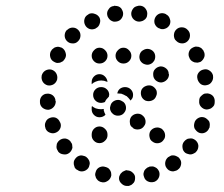

<svg xmlns="http://www.w3.org/2000/svg" viewBox="-20 -620 781 668"><path d="M403 -19Q399 -16 397 -11Q394 -6 394 0Q394 11 403 19Q411 27 422 27H423Q428 28 433 25Q439 23 442 19Q446 16 448 11Q450 6 450 0Q451 -11 442 -19Q434 -27 423 -27L422 -28Q417 -28 412 -25Q406 -23 403 -19ZM313 -22Q311 -17 311 -11Q312 -6 314 -1Q317 4 321 8Q325 11 330 13H331Q342 17 352 11Q362 6 366 -5Q368 -10 367 -15Q367 -21 364 -26Q362 -30 358 -34Q354 -37 348 -39H347Q337 -43 326 -38Q316 -33 313 -22ZM482 -26Q480 -21 479 -15Q479 -10 481 -5Q484 6 494 11Q505 16 515 13H516Q527 9 532 -1Q537 -11 534 -22Q532 -27 529 -31Q525 -36 520 -38Q515 -41 510 -41Q504 -41 499 -40L498 -39Q493 -38 489 -34Q485 -31 482 -26ZM280 -74Q276 -77 270 -78Q265 -80 259 -79Q254 -78 249 -75Q245 -72 242 -68Q238 -63 237 -58Q236 -53 237 -47Q238 -42 240 -37Q243 -32 248 -29H249Q258 -22 269 -24Q280 -26 287 -35Q290 -39 291 -45Q293 -50 292 -55Q291 -61 288 -65Q285 -70 281 -73ZM560 -35Q563 -31 567 -28Q572 -25 578 -24Q583 -23 588 -25Q594 -26 598 -29L599 -30Q608 -36 610 -48Q612 -59 605 -68Q602 -73 597 -75Q592 -78 587 -79Q582 -80 576 -79Q571 -77 567 -74H566Q557 -67 555 -56Q553 -44 560 -35ZM187 -132Q183 -129 180 -124Q177 -120 177 -114Q176 -109 177 -104Q179 -98 182 -94V-93Q189 -84 201 -83Q212 -81 221 -88Q225 -91 228 -96Q231 -101 232 -106Q232 -111 231 -117Q230 -122 226 -126V-127Q219 -136 208 -138Q196 -139 187 -132ZM625 -88Q630 -85 635 -84Q640 -82 646 -83Q651 -84 656 -87Q661 -89 664 -94L665 -95Q671 -104 670 -115Q668 -126 659 -133Q655 -136 649 -138Q644 -139 639 -138Q633 -138 629 -135Q624 -132 621 -128L620 -127Q613 -118 615 -106Q616 -95 625 -88ZM326 -122Q337 -122 345 -130Q354 -138 354 -149V-152Q354 -164 345 -172Q337 -180 326 -180Q315 -180 307 -172Q299 -164 299 -152V-149Q299 -138 307 -130Q315 -122 326 -122ZM549 -133Q553 -138 554 -143Q555 -148 554 -154Q553 -159 550 -164Q547 -168 543 -172H542Q533 -178 522 -176Q511 -174 504 -165Q501 -161 500 -155Q499 -150 500 -145Q501 -139 503 -135Q506 -130 511 -127Q520 -120 532 -122Q543 -124 549 -133ZM154 -210Q143 -206 139 -196Q134 -186 138 -175V-174Q142 -163 152 -159Q163 -154 173 -158Q184 -162 189 -172Q194 -182 190 -193L189 -194Q185 -205 175 -210Q165 -214 154 -210ZM657 -173Q660 -168 664 -164Q668 -160 673 -158Q684 -154 694 -159Q704 -164 708 -175L709 -176Q710 -181 710 -186Q710 -192 708 -197Q705 -202 701 -205Q697 -209 692 -211Q681 -215 671 -210Q661 -205 657 -195V-194Q655 -189 655 -183Q655 -178 657 -173ZM481 -181Q485 -186 486 -191Q487 -196 486 -202Q485 -207 482 -212Q479 -216 475 -219L474 -220Q465 -226 454 -224Q443 -222 436 -213Q433 -208 432 -203Q431 -198 432 -192Q432 -187 435 -182Q438 -178 443 -175V-174Q452 -168 464 -170Q475 -172 481 -181ZM299 -239V-243Q299 -246 299 -247Q299 -249 300 -251Q306 -246 313 -243Q322 -240 332 -240Q336 -240 341 -241Q341 -238 341 -236Q343 -228 347 -221Q343 -216 337 -214Q332 -212 326 -212Q315 -212 307 -220Q299 -228 299 -239ZM413 -229Q420 -238 418 -250Q416 -261 407 -267H406Q397 -274 386 -272Q375 -270 368 -261Q365 -256 364 -251Q362 -246 363 -240Q364 -235 367 -230Q370 -226 375 -222Q384 -216 396 -218Q407 -220 413 -229ZM144 -294Q133 -294 125 -285Q118 -276 119 -265V-264Q119 -253 128 -245Q137 -238 148 -238Q159 -239 167 -248Q174 -256 174 -268L173 -269Q173 -280 164 -288Q155 -295 144 -294ZM698 -239Q704 -239 709 -241Q714 -242 718 -246Q722 -249 725 -254Q727 -259 727 -265V-266Q728 -277 721 -286Q713 -294 702 -295Q696 -295 691 -294Q686 -292 682 -288Q678 -285 675 -280Q673 -275 673 -269V-268Q672 -257 679 -249Q687 -240 698 -239ZM332 -262Q320 -262 312 -270Q304 -278 304 -290Q304 -301 312 -309Q320 -317 332 -317Q344 -317 352 -309Q360 -301 360 -290Q360 -288 359 -287Q359 -285 359 -284Q354 -279 350 -274Q347 -270 345 -265Q342 -264 339 -263Q335 -262 332 -262ZM488 -321Q477 -317 472 -307Q468 -296 472 -285Q476 -275 486 -270Q497 -266 508 -270Q519 -274 523 -285Q528 -295 524 -306Q519 -316 509 -321Q499 -325 488 -321ZM415 -317Q427 -317 435 -309Q443 -301 443 -290Q443 -284 441 -279Q438 -274 434 -270Q433 -271 433 -272Q427 -280 420 -286H419Q411 -291 402 -294Q395 -295 388 -295Q390 -305 397 -311Q405 -317 415 -317ZM158 -378Q147 -380 137 -374Q128 -368 125 -357V-356Q123 -345 129 -335Q135 -326 146 -323Q157 -321 167 -327Q176 -333 179 -344V-345Q181 -356 175 -366Q169 -375 158 -378ZM700 -324Q711 -326 717 -336Q723 -345 721 -357V-358Q718 -369 708 -375Q699 -381 688 -378Q677 -376 670 -366Q664 -357 667 -346V-345Q670 -334 679 -327Q689 -321 700 -324ZM299 -330V-335Q299 -346 307 -354Q315 -362 326 -362Q337 -362 345 -354Q353 -346 354 -335Q352 -336 351 -336Q342 -340 332 -340Q322 -340 313 -336Q305 -333 299 -327Q299 -328 299 -329Q299 -330 299 -330ZM541 -333Q552 -334 560 -342Q568 -350 568 -362H567Q567 -374 559 -381Q550 -389 539 -389Q528 -388 520 -380Q512 -372 513 -360Q513 -349 521 -341Q530 -333 541 -333ZM485 -396Q474 -399 468 -409Q463 -419 466 -430Q469 -441 479 -446Q489 -452 500 -449Q511 -446 517 -436Q522 -426 519 -415Q518 -411 516 -408Q514 -405 511 -402Q509 -401 507 -399Q502 -396 497 -395Q491 -394 485 -396ZM354 -426Q354 -437 346 -445Q338 -454 326 -454Q315 -454 307 -445Q299 -437 299 -426Q299 -415 307 -407Q315 -399 326 -399Q338 -399 346 -407Q354 -415 354 -426ZM437 -426Q437 -437 429 -445Q421 -454 410 -454H409Q398 -454 390 -445Q382 -437 382 -426Q382 -415 390 -407Q398 -399 409 -399H410Q421 -399 429 -407Q437 -415 437 -426ZM195 -454Q190 -456 185 -457Q180 -458 174 -456Q169 -455 165 -451Q160 -448 158 -443L157 -442Q152 -432 155 -421Q158 -410 168 -405Q173 -402 178 -401Q184 -401 189 -402Q194 -404 199 -407Q203 -411 206 -416Q212 -426 208 -437Q205 -448 195 -454ZM657 -403Q662 -402 667 -402Q673 -403 678 -405Q687 -411 691 -422Q694 -433 688 -443V-444Q685 -448 681 -452Q677 -455 671 -457Q666 -458 661 -458Q655 -457 650 -454Q640 -449 637 -438Q634 -427 640 -417V-416Q643 -411 647 -408Q651 -405 657 -403ZM252 -516Q244 -524 233 -524Q222 -524 214 -516H213Q209 -512 207 -507Q205 -502 205 -496Q205 -491 207 -486Q209 -481 213 -477Q221 -469 232 -469Q243 -468 251 -476L252 -477Q260 -485 260 -497Q260 -508 252 -516ZM594 -477Q602 -469 614 -469Q625 -469 633 -477Q641 -485 641 -497Q641 -508 633 -516H632V-517Q624 -525 612 -525Q601 -525 593 -517Q589 -513 587 -508Q585 -502 585 -497Q585 -492 587 -486Q589 -481 593 -478ZM326 -559Q320 -569 309 -572Q299 -576 288 -571V-570Q277 -565 274 -554Q271 -543 276 -533Q281 -523 292 -519Q303 -516 313 -521L314 -522Q324 -527 327 -538Q331 -549 326 -559ZM570 -533Q575 -544 571 -554Q568 -565 558 -570L557 -571Q547 -576 536 -573Q525 -569 520 -559Q515 -549 518 -538Q522 -527 532 -522H533Q543 -516 554 -520Q564 -523 570 -533ZM408 -577Q407 -582 404 -587Q402 -592 397 -595Q393 -598 387 -599Q382 -600 377 -600L376 -599Q364 -598 358 -588Q351 -579 353 -568Q354 -562 357 -558Q360 -553 364 -550Q368 -547 374 -545Q379 -544 384 -545H385Q397 -547 403 -556Q410 -566 408 -577ZM481 -550Q486 -553 489 -558Q492 -563 492 -568Q494 -579 487 -589Q481 -598 470 -600H469Q463 -601 458 -599Q453 -598 448 -595Q444 -592 441 -587Q438 -582 437 -577Q435 -566 442 -556Q449 -547 460 -545H461Q466 -544 472 -546Q477 -547 481 -550Z"/></svg>

Font: FRB American Cursive Guidelines Dotted Ultra
Style: Bold Italic
Weight: 1000
Italic angle: -25°
Version: Version 2.0;Modular Font Editor K font №1